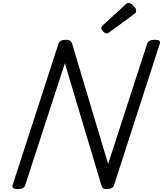

<svg xmlns="http://www.w3.org/2000/svg" viewBox="-20 -1289 1123 1323"><path d="M102 14Q58 14 67 -14L383 -988Q388 -1002 401 -1008.5Q414 -1015 435 -1015Q453 -1015 462.5 -1008.5Q472 -1002 477 -988L725 -159L994 -988Q999 -1002 1012 -1008.5Q1025 -1015 1046 -1015Q1092 -1015 1081 -988L766 -14Q762 0 748.5 7Q735 14 715 14Q699 14 691 9Q683 4 678 -14L427 -853L154 -14Q150 0 137 7Q124 14 102 14ZM716 -1058Q705 -1058 691.5 -1071.5Q678 -1085 678 -1095Q678 -1099 679.5 -1103Q681 -1107 687 -1113L845 -1258Q850 -1263 854.5 -1266Q859 -1269 865 -1269Q875 -1269 887.5 -1260Q900 -1251 909 -1239Q918 -1227 918 -1216Q918 -1209 916 -1204Q914 -1199 903 -1191L735 -1068Q729 -1064 724.5 -1061Q720 -1058 716 -1058Z"/></svg>

Font: Playwrite BE VLG
Style: Regular
Weight: 400
Designer: Veronika Burian, José Scaglione
Foundry: TypeTogether
Version: Version 1.002